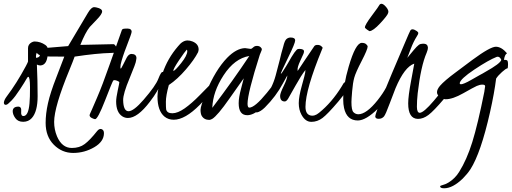

<svg xmlns="http://www.w3.org/2000/svg" viewBox="-35 -615 2708 1016"><path d="M217.8 -341.3C217.8 -345.2 217.6 -350.7 217.3 -357.9C217 -365.1 212.7 -371.6 204.6 -377.4C187.3 -389.2 168.6 -395.2 148.4 -395.5C143.6 -395.5 138.3 -394 132.8 -391.1C119.8 -384 113.3 -373.7 113.3 -360.4V-290C113.3 -287.8 109.5 -279.6 102.1 -265.6C69.5 -204.8 35.6 -151 0.5 -104.5C-9.3 -91.5 -14.3 -80.1 -14.6 -70.3C-13.3 -61.2 -8.1 -58.3 1 -61.5C4.9 -62.8 13.2 -70 25.9 -83C38.6 -96 53.6 -115.9 71 -142.6C88.5 -169.3 99.4 -186.9 104 -195.6C108.6 -204.2 112.1 -208.5 114.7 -208.5C120.6 -208.2 123.6 -189.8 123.8 -153.3C123.9 -116.9 123 -88.4 121.1 -67.9C117.2 -23.3 106.4 -1 88.9 -1C79.4 -1 75.5 -9.3 77.1 -25.9C78.8 -42.5 73.6 -50.8 61.5 -50.8C42.6 -50.5 32.9 -42.6 32.2 -27.3C32.2 -15 36.9 -2.4 46.4 10.5C55.8 23.4 69.7 29.7 88.1 29.5C106.5 29.4 121.6 22.8 133.3 9.8C153.8 -13 164.1 -51.6 164.1 -106C164.1 -160.3 162.8 -216.1 160.2 -273.4C166 -270.2 172.2 -268.6 178.7 -268.6C204.8 -269.9 217.8 -294.1 217.8 -341.3ZM156.2 -308.6C155.6 -310.2 155.3 -313 155.3 -316.9C155.3 -320.8 155.9 -325 157.2 -329.6C160.8 -343.3 167.5 -350.1 177.2 -350.1C177.9 -347.2 178.2 -342.9 178.2 -337.2C178.2 -331.5 177.3 -325.8 175.5 -320.1C173.7 -314.4 167.3 -310.5 156.2 -308.6Z M390.1 -377.4C408 -421.7 424.6 -453.3 439.9 -472.2C444.5 -477.7 456.5 -490.4 476.1 -510.3C495.6 -530.1 505.4 -544.8 505.4 -554.4C505.4 -564 495.8 -571 476.6 -575.2C471.4 -576.5 466.8 -577.1 462.9 -577.1C453.1 -577.1 442.2 -567.1 430.2 -546.9L325.7 -371.1L167 -357.9C159.8 -356.6 156.1 -353.5 155.8 -348.6C156.1 -333.3 168.3 -323.1 192.4 -317.9C200.2 -316.2 237.8 -315.4 305.2 -315.4C298.7 -297.2 284.7 -260.7 263.2 -205.8C241.7 -151 226.9 -105.1 218.8 -68.4C210.6 -31.6 206.5 2.9 206.5 35.2C206.5 83.3 220.9 121.9 249.8 150.9C278.6 179.9 312.7 194.3 352.3 194.3C391.8 194.3 428.9 184.3 463.4 164.3C497.9 144.3 515.1 119.3 515.1 89.4C515.1 78.9 511.1 71.9 502.9 68.4C494.5 65.4 486.3 69 478.5 79.1C453.5 110.7 431.7 133.4 413.3 147.2C394.9 161.1 372.2 168 345.2 168C310.4 168 284.2 147.5 266.6 106.4C256.5 82 251.5 56.6 251.5 30.3C251.5 -22.8 278.6 -115.1 333 -246.6C345.4 -276.5 354.3 -299.5 359.9 -315.4C436.7 -327.1 502.1 -333.7 556.2 -335C574.4 -335.3 583.7 -339 584 -346.2C583.7 -356.9 581.4 -365.5 577.1 -371.8C572.9 -378.2 569 -381.3 565.4 -381.3Z M687 -307.1V-308.6C686.4 -322.3 677.6 -329.3 660.6 -329.6C650.9 -329.6 642.4 -322.9 635.3 -309.6C633.3 -304.7 631.3 -300.8 629.4 -297.9L616.7 -272.9C609.5 -259 605.5 -251.8 604.5 -251.5C602.9 -252.1 602.1 -254.6 602.1 -258.8L603.5 -273.4C608.4 -296.9 619.3 -330.2 636.2 -373.5C653.2 -416.8 661.6 -441.2 661.6 -446.8C661.6 -458.2 653.8 -463.9 638.2 -463.9L625.5 -463.4C616.7 -463.1 611.5 -460.6 609.9 -456.1L544.9 -272.5C519.5 -199.9 497.4 -141.8 478.5 -98.1L451.7 -36.1C443.2 -17.6 439 -7.6 439 -6.3C439 0.5 443.1 5.9 451.4 9.8C459.7 13.7 465.3 15.6 468.3 15.6C477.7 15.6 495.2 -17.3 520.8 -83C546.3 -148.8 560.7 -183.9 564 -188.5C567.9 -192.4 575.7 -191.7 587.4 -186.5C593.3 -183.9 596.3 -181.6 596.4 -179.4C596.6 -177.3 593.8 -163.1 588.1 -136.7C582.4 -110.4 579.6 -90.8 579.6 -78.1C579.6 -39.4 590.7 -13 612.8 1C621.6 6.5 631.3 9.3 642.1 9.3C675.9 9.3 714.5 -19.2 757.8 -76.2C787.8 -114.9 809.7 -152.2 823.7 -188L828.6 -201.2C830.6 -205.7 831.5 -212.2 831.5 -220.7C831.2 -229.5 828.9 -234 824.7 -234.4C819.5 -234.4 812.2 -222.2 802.7 -197.8C793.3 -173 767.4 -136.2 725.1 -87.4C689.9 -46.7 663.2 -26.4 645 -26.4C626.8 -26.7 617.4 -46.2 616.7 -85C616.4 -107.7 627.8 -146.5 650.9 -201.2C673.7 -255.9 685.1 -287.1 685.1 -294.9L686 -300.8Z M881.8 -239.3C881.8 -247.1 892.2 -266.3 912.8 -296.9C933.5 -327.5 947.1 -346 953.6 -352.5C955.2 -349.6 956.1 -347 956.1 -344.7C956.1 -329.4 945.3 -308.3 923.8 -281.2C902.3 -254.2 888.3 -240.2 881.8 -239.3ZM1076.2 -166.5C1075.2 -165.2 1072.8 -162.8 1069.1 -159.2C1065.3 -155.6 1049.5 -139.5 1021.5 -110.8C993.5 -82.2 967.1 -59.2 942.4 -41.7C917.6 -24.3 895.8 -15.6 877 -15.6C858.1 -15.6 847.2 -22.5 844.2 -36.1C843.3 -42 842.8 -55.5 842.8 -76.7C842.8 -97.8 848 -127.3 858.4 -165C889 -185.5 919.1 -213.1 948.7 -247.6C978.4 -282.1 999.8 -312.5 1013.2 -338.9C1015.1 -345.4 1016.1 -350.1 1016.1 -353C1016.1 -372.6 1005.4 -386.7 983.9 -395.5C974.8 -399.1 966 -400.9 957.5 -400.9C939.9 -400.9 923 -390.5 906.7 -369.6C870 -327 842.7 -279.4 825 -226.8C807.2 -174.2 798.3 -133.5 798.3 -104.5C798.3 -53.7 810.9 -18.1 835.9 2.4C849.3 13.2 865.4 18.6 884.3 18.6C924.3 18.6 970.4 -7.8 1022.5 -60.5C1055.3 -93.7 1079.8 -125.2 1095.7 -154.8C1100.9 -164.6 1103.5 -171.5 1103.5 -175.8C1101.6 -187.2 1092.4 -184.1 1076.2 -166.5Z M1284.2 -318.8C1228.2 -234.2 1162.9 -142.7 1088.4 -44.4C1090.3 -101.1 1110.2 -158.4 1147.9 -216.3C1186.7 -275.9 1232.1 -310.1 1284.2 -318.8ZM1261.7 -360.4C1231.1 -359.4 1199.5 -342.3 1167 -309.1C1125.7 -266.4 1088.7 -205.7 1056.2 -127C1036 -78.1 1026 -47 1026.1 -33.4C1026.3 -19.9 1028.3 -9.6 1032.2 -2.4C1040.7 12.2 1054.2 19.5 1072.8 19.5C1077 19.2 1082 17.4 1087.9 14.2C1106.4 3.1 1137 -33 1179.7 -94.2C1222.3 -155.4 1247.4 -190.9 1254.9 -200.7C1253.3 -193.2 1248.4 -174.4 1240.2 -144.3C1232.1 -114.2 1228 -89 1228 -68.8C1228 -26.5 1243.2 -5.4 1273.4 -5.4C1315.4 -5.4 1365.2 -49.3 1422.9 -137.2C1449.9 -178.2 1463.4 -204.6 1463.4 -216.3C1463.1 -222.5 1460 -225.9 1454.1 -226.6C1453.5 -226.2 1452.6 -226.1 1451.7 -226.1C1446.8 -225.1 1440.2 -216.5 1431.9 -200.2C1423.6 -183.9 1405.3 -158.4 1377 -123.5C1334.6 -71.5 1303.5 -45.4 1283.7 -45.4C1278.2 -45.7 1275.2 -52.4 1274.9 -65.4C1274.9 -102.9 1296.5 -189.5 1339.8 -325.2C1340.5 -327.5 1342.4 -332.2 1345.7 -339.4C1349 -346.5 1350.6 -351.6 1350.6 -354.7C1350.6 -357.8 1348.2 -361.5 1343.5 -365.7C1338.8 -370 1332.4 -372.1 1324.5 -372.1C1316.5 -372.1 1310 -369.5 1304.9 -364.3C1299.9 -359 1295.1 -356.4 1290.5 -356.4Z M1542 -355.5C1534.2 -355.5 1516.4 -330.6 1488.8 -280.8C1483.6 -271.6 1480.1 -265.8 1478.3 -263.2C1476.5 -260.6 1470.9 -251.8 1461.4 -236.8C1452 -221.8 1446.3 -213.2 1444.3 -210.9C1449.9 -226.6 1465 -259.7 1489.7 -310.3C1514.5 -360.9 1526.9 -391.1 1526.9 -400.9C1526.9 -411.3 1518.9 -416.5 1502.9 -416.5C1494.5 -416.5 1487.1 -413.7 1480.7 -408.2C1474.4 -402.7 1468.8 -389.5 1463.9 -368.7L1454.1 -334C1449.5 -316.4 1446.5 -303.7 1444.8 -295.9C1443.2 -288.1 1436.1 -261.1 1423.6 -215.1C1411.1 -169 1390.5 -128.3 1361.8 -92.8C1348.1 -75.8 1330.2 -56.6 1308.1 -35.2C1300 -27.3 1305.5 -22.3 1324.7 -20C1337.7 -22.9 1351.7 -31.7 1366.7 -46.4C1406.1 -85.8 1437.8 -128.1 1461.9 -173.3C1473 -194.2 1480.8 -208.3 1485.4 -215.8C1485.4 -204.4 1479 -185.9 1466.3 -160.2C1453.6 -134.4 1447.3 -117 1447.3 -107.9C1447.3 -88.1 1455.4 -78.1 1471.7 -78.1C1477.5 -78.1 1483.4 -82.8 1489.3 -92.3L1528.3 -161.1C1548.2 -196.9 1565.8 -224.8 1581.1 -244.6C1581.4 -243.7 1581.1 -239.3 1580.1 -231.4C1579.1 -223.6 1573.2 -200.4 1562.3 -161.9C1551.4 -123.3 1545.9 -92.4 1545.9 -69.3C1545.9 -46.2 1550.6 -25.9 1560.1 -8.3C1573.7 17.1 1591.2 29.8 1612.5 29.8C1633.9 29.8 1653.6 22.9 1671.6 9.3C1689.7 -4.4 1717.4 -33.1 1754.6 -76.9C1791.9 -120.7 1810.5 -151 1810.5 -168C1810.5 -177.4 1806.2 -182.1 1797.4 -182.1C1790.5 -181.2 1785.5 -178.1 1782.2 -172.9L1772.9 -157.2C1737.8 -100.3 1697.9 -53.9 1653.3 -18.1C1637.4 -4.7 1621.7 -0.2 1606.4 -4.4C1589.8 -9.3 1581.5 -24.4 1581.5 -49.8C1581.5 -110.7 1610.8 -212.2 1669.4 -354.5L1672.4 -361.8C1672 -364.1 1669.4 -367.3 1664.3 -371.3C1659.3 -375.4 1652.8 -377.4 1645 -377.4C1637.2 -377.4 1631.7 -375.3 1628.4 -371.1C1617 -355.1 1599.6 -329.4 1576.2 -293.9L1540 -239.3V-242.2C1537.8 -251.6 1542.5 -268.9 1554.2 -293.9C1563.6 -314.1 1569.2 -326.3 1570.8 -330.3C1572.4 -334.4 1573.4 -338.4 1573.7 -342.3C1574.1 -351.4 1565.8 -356.1 1548.8 -356.4Z M1919.9 -450.2C1932.6 -450.5 1951.7 -464.4 1977.1 -491.7C2002.4 -519 2016.3 -536.9 2018.6 -545.4C2022.8 -553.9 2019.2 -564.9 2007.8 -578.6C1993.5 -594.9 1982.3 -599 1974.1 -590.8C1970.9 -584.3 1957 -564.8 1932.6 -532.2C1908.2 -499.7 1896 -479 1896 -470.2C1896 -467.6 1899.9 -463.5 1907.7 -458C1914.2 -453.5 1918.3 -450.8 1919.9 -450.2ZM2036.6 -143.6C2037.6 -147.5 2038.1 -149.9 2038.1 -150.9C2037.1 -158.4 2032.2 -162.8 2023.4 -164.1C2018.2 -164.1 2013.2 -160.2 2008.3 -152.3C1997.6 -131.8 1982.6 -109.4 1963.4 -85C1923.7 -35.2 1889.5 -10.3 1860.8 -10.3C1850.7 -10.6 1842.2 -14.3 1835.2 -21.5C1828.2 -28.6 1824.7 -46.5 1824.7 -75.2C1824.7 -83.7 1825.9 -102.6 1828.4 -132.1C1830.8 -161.5 1834.6 -185.5 1839.6 -203.9C1844.6 -222.2 1857.7 -251.9 1878.9 -292.7C1900.1 -333.6 1910.6 -359.2 1910.6 -369.6C1910.6 -371.9 1908.1 -375.6 1903.1 -380.6C1898 -385.7 1890.1 -388.2 1879.4 -388.2C1857.6 -388.2 1834.5 -346.2 1810.1 -262.2C1790.5 -195.8 1780.9 -137.4 1781.2 -86.9C1781.2 -71.3 1782.7 -56.8 1785.6 -43.5C1795.4 0.5 1819.7 22.5 1858.4 22.5C1887 22.5 1922.5 1.6 1964.8 -40C2000.7 -75.2 2024.6 -109.7 2036.6 -143.6Z M2371.1 -182.6C2369.8 -191.1 2365.1 -196.3 2356.9 -198.2C2349.1 -197.9 2343.1 -194.3 2338.9 -187.5C2322.9 -159.5 2296.9 -124.3 2260.7 -81.8C2224.6 -39.3 2199.7 -18.1 2186 -18.1C2176.3 -18.4 2171.3 -28.9 2171.1 -49.6C2171 -70.2 2172.4 -94.2 2175.3 -121.6C2186.4 -217.3 2202.1 -288.7 2222.7 -335.9C2227.2 -347 2229.5 -355.8 2229.5 -362.3C2228.8 -375.7 2221.8 -382.8 2208.5 -383.8C2202.3 -383.8 2196.4 -383.2 2190.7 -382.1C2185 -380.9 2177.9 -375.9 2169.4 -366.9C2161 -358 2149.7 -344.9 2135.7 -327.6L2120.1 -308.6L2138.7 -356.9C2148.1 -382 2158.9 -404 2170.9 -422.9C2176.1 -430.7 2178.6 -436.4 2178.5 -439.9C2178.3 -443.5 2175.6 -447.1 2170.4 -450.7C2152.8 -462.4 2141.3 -462.9 2135.7 -452.1C2133.1 -447.6 2123.7 -426.1 2107.4 -387.7C2002.9 -144.2 1950.7 -14.6 1950.7 1C1951 9.4 1957 13.7 1968.8 13.7C1980.5 13.7 1989.9 9.4 1997.1 1C2002.9 -6.2 2012.9 -28.8 2026.9 -66.9C2041.2 -105.3 2051.6 -132.5 2058.1 -148.4C2089.7 -223.6 2122.7 -266.9 2157.2 -278.3C2156.6 -273.4 2151 -243.6 2140.6 -188.7C2130.2 -133.9 2125 -93.6 2125 -67.9C2125 -13.5 2142.3 13.8 2176.8 14.2C2195.3 14.2 2213.8 7.2 2232.2 -6.6C2250.6 -20.4 2278.3 -49.2 2315.4 -92.8C2352.5 -136.4 2371.1 -166.3 2371.1 -182.6Z M2617.7 -298.3C2615.1 -285.6 2586.6 -264.2 2532.2 -233.9L2518.1 -225.6C2511.6 -221.7 2507 -219.2 2504.4 -218.3C2501.8 -217 2486.7 -208.4 2459.2 -192.6C2431.7 -176.8 2413.1 -168.9 2403.3 -168.9C2399.7 -169.6 2397.8 -171.4 2397.5 -174.3C2399.1 -189.3 2425 -213.5 2475.3 -247.1C2525.6 -280.6 2564.9 -302.9 2593.3 -314C2594.6 -314.6 2596.4 -314.9 2598.6 -314.9C2606.4 -314.9 2612.8 -309.4 2617.7 -298.3ZM2528.3 -131.3C2504.9 -14.5 2483.5 75 2464.1 137.2C2444.7 199.4 2421.5 252 2394.5 294.9C2379.9 318.4 2361 337.1 2337.9 351.1C2326.8 357.6 2316.8 361.9 2307.9 364C2298.9 366.1 2294.3 368.5 2293.9 371.1C2293.9 377.9 2301.1 381.3 2315.4 381.3C2345.4 381.3 2378.3 364.1 2414.1 329.6C2430 313.6 2443.5 297.2 2454.6 280.3C2491 223.3 2525.6 122.7 2558.1 -21.5C2573.4 -89.5 2584.1 -148.8 2590.3 -199.2C2597.2 -210 2607.6 -221.6 2621.6 -234.1C2635.6 -246.7 2644.9 -252.9 2649.4 -252.9C2652 -253.3 2653.3 -260 2653.3 -273.2C2653.3 -286.4 2651.6 -293.9 2648.2 -295.7C2644.8 -297.4 2641.3 -298.3 2637.7 -298.3C2634.1 -298.3 2632.2 -298.2 2631.8 -297.9C2634.4 -316.7 2639.8 -328.5 2647.9 -333C2628.7 -355.8 2609.2 -367.4 2589.4 -367.7C2569.5 -368 2527.8 -344.7 2464.4 -297.9L2375.5 -231.4C2336.8 -202.8 2309.2 -179.2 2293 -160.6C2271.8 -134.9 2272.3 -114.9 2294.4 -100.6C2305.8 -93.4 2315.4 -89.8 2323.2 -89.8C2348 -89.8 2378.9 -100.3 2416 -121.3C2453.1 -142.3 2477.1 -155.3 2488 -160.2C2498.9 -165 2509 -167.4 2518.1 -167.2C2527.2 -167.1 2531.9 -164.4 2532.2 -159.2C2532.2 -157.9 2530.9 -149.1 2528.3 -132.8Z"/></svg>

Font: Kristi
Style: Medium
Weight: 400
Italic angle: -15°
Version: Version 1.003